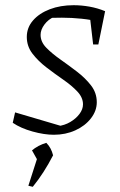

<svg xmlns="http://www.w3.org/2000/svg" viewBox="-20 -511 461 738"><path d="M29 -39 38 -79 228 -23 201 -26Q228 -29 250 -42Q272 -55 285.5 -73Q299 -91 299 -110Q299 -136 277.5 -159Q256 -182 223.5 -204.5Q191 -227 159 -251.5Q127 -276 105 -304.5Q83 -333 83 -369Q83 -405 107 -432.5Q131 -460 171.5 -475.5Q212 -491 263 -491Q293 -491 324 -485.5Q355 -480 384 -468L369 -426Q332 -435 294 -439Q256 -443 218 -443Q200 -443 182.5 -442.5Q165 -442 148 -439L188 -446Q166 -437 151 -417Q136 -397 136 -377Q136 -350 158 -327.5Q180 -305 212 -282.5Q244 -260 276 -235.5Q308 -211 330 -182.5Q352 -154 352 -118Q352 -85 329.5 -56Q307 -27 269.5 -10Q232 7 187 7Q150 7 105 -5.5Q60 -18 29 -39ZM338 -340 323 -469 384 -468 358 -340ZM89 203 124 94 184 86Q149 154 106 207ZM131 117 103 67Q125 48 158 38Q177 57 184 86Z"/></svg>

Font: Piazzolla Thin ExtraLight
Style: Italic
Weight: 250
Italic angle: -11.3°
Version: Version 2.005